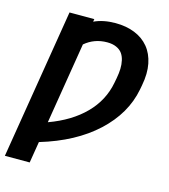

<svg xmlns="http://www.w3.org/2000/svg" viewBox="-134 -842 1015 1152"><g transform="rotate(15 374.0 -266.5)"><path d="M310.7 -726.6 307.9 -709.9Q364.7 -736.5 440.7 -736.5Q507.5 -736.5 560.4 -715.2Q613.3 -693.9 647 -653.1Q680.8 -612.2 692.6 -552.9Q704.5 -493.6 690 -417.6L684.7 -389.2Q654.8 -233.7 524 -112.6Q393.1 8.5 180.4 72.1L158.7 204.5H4.6L156.6 -726.6ZM201.3 -56.8Q338.1 -106.5 421.5 -191.1Q505 -275.6 526.3 -389.2L532 -419Q538 -451.3 538.9 -478.5Q539.8 -505.7 534.1 -530.9Q528.4 -556.1 515.4 -573.7Q502.5 -591.3 478.9 -601.7Q455.3 -612.2 422.2 -612.2Q342.7 -612.2 283.7 -562.1Z"/></g></svg>

Font: Karasuma Gothic
Style: Bold Italic
Weight: 700
Italic angle: 9.39998°
Designer: Rasmus Andersson / Ryoko Nishizuka
Foundry: Genbu
Version: Version 1.00